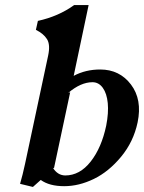

<svg xmlns="http://www.w3.org/2000/svg" viewBox="-20 -718 564 752"><path d="M191.4 -59.1 187 -61Q205.6 -31.2 235.4 -30.8Q292.5 -30.8 335.2 -85.2Q377.9 -139.6 396 -226.1Q405.8 -276.4 402.1 -314.2Q398.4 -352.1 382.6 -374Q366.7 -396 342.3 -396Q296.4 -396 247.1 -354L254.9 -356.9ZM168.5 -500Q177.7 -543 164.1 -564.7Q150.4 -586.4 120.6 -601.1L128.4 -636.2Q209 -653.8 270.5 -698.2H327.1L268.6 -420.9Q314.9 -445.8 372.6 -445.8Q448.2 -445.8 492.9 -387Q537.6 -328.1 519 -238.8Q502.9 -162.6 454.3 -104Q405.8 -45.4 347.4 -17.1Q289.1 11.2 231.4 11.2Q173.3 11.2 139.6 -13.2Q119.6 4.9 108.9 14.2L58.6 2Q68.8 -32.7 78.1 -76.2Z"/></svg>

Font: Linux Libertine Slanted
Style: Semibold Slanted
Weight: 600
Designer: Philipp H. Poll
Foundry: Philipp H. Poll
Version: Version 5.1.1